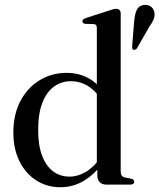

<svg xmlns="http://www.w3.org/2000/svg" viewBox="-20 -774 668 805"><path d="M388 -75 386 -78V-656Q386 -664.5 383 -668.5Q380 -672.5 373 -673L337.5 -674Q331 -675 328.2 -677.8Q325.5 -680.5 325.5 -684.5Q325.5 -689.5 328.8 -692.5Q332 -695.5 340 -698.5L435 -729Q447 -733.5 454.2 -735.2Q461.5 -737 467 -737Q476.5 -737 481.2 -731.8Q486 -726.5 486 -718V-55Q486 -44 490.2 -38Q494.5 -32 503.5 -30L529 -25Q536 -23.5 539.2 -20.2Q542.5 -17 542.5 -12Q542.5 -6.5 538.2 -3.2Q534 0 525.5 0H426Q408.5 0 398.2 -10Q388 -20 388 -39.5ZM36 -217.5Q36 -295 66 -351.2Q96 -407.5 146.8 -438Q197.5 -468.5 259 -468.5Q316 -468.5 358.5 -441.8Q401 -415 427.5 -367L408 -349Q385.5 -389.5 351.5 -411.5Q317.5 -433.5 277 -433.5Q238.5 -433.5 207.2 -411.5Q176 -389.5 158 -344Q140 -298.5 140 -229Q140 -164 156.8 -120.5Q173.5 -77 203.2 -55.2Q233 -33.5 270.5 -33.5Q307 -33.5 341 -54Q375 -74.5 404.5 -117.5L417 -98Q378 -44 332.5 -16.5Q287 11 233 11Q176.5 11 131.8 -17.8Q87 -46.5 61.5 -98.2Q36 -150 36 -217.5ZM542.5 -684Q545 -714 553.2 -732Q561.5 -750 582 -753Q599.5 -756 612 -746.8Q624.5 -737.5 627 -723.5Q630 -707.5 623.8 -692.5Q617.5 -677.5 605.5 -661L553.5 -570.5Q551 -567.5 547 -565.8Q543 -564 539 -565.5Q535 -567.5 534.5 -571.2Q534 -575 534 -580Z"/></svg>

Font: Fraunces 60pt
Style: Regular
Weight: 400
Version: Version 1.000;[b76b70a41]